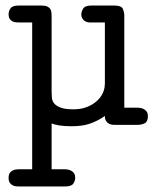

<svg xmlns="http://www.w3.org/2000/svg" viewBox="-20 -450 565 692"><path d="M11 191Q11 180 15 174Q19 168 24.5 165Q30 162 36.5 161Q43 160 48 160H96V-369H50Q45 -369 38 -369.5Q31 -370 25 -373Q19 -376 15 -382Q11 -388 11 -399Q11 -410 18 -420Q25 -430 47 -430H129Q143 -430 150.5 -426.5Q158 -423 161.5 -417Q165 -411 165.5 -404Q166 -397 166 -390V-120Q166 -109 167 -97.5Q168 -86 175.5 -77Q183 -68 199 -62Q215 -56 245 -56Q271 -56 291 -63.5Q311 -71 325 -82.5Q339 -94 347 -108Q355 -122 357 -136Q358 -143 358 -149Q358 -155 358 -162V-369H317Q311 -369 304.5 -369Q298 -369 292 -371Q282 -375 277.5 -382.5Q273 -390 273 -399Q273 -407 279.5 -418.5Q286 -430 309 -430H393Q418 -430 423 -417.5Q428 -405 428 -394V-62H475Q479 -62 485.5 -61Q492 -60 498 -57Q504 -54 508.5 -48Q513 -42 513 -31Q513 -12 502 -6Q491 0 476 0H394Q391 0 385 -0.5Q379 -1 373 -4Q367 -7 362.5 -13.5Q358 -20 358 -32Q332 -14 304.5 -4.5Q277 5 239 5Q211 5 193.5 2Q176 -1 166 -5V160H214Q218 160 224 161Q230 162 236 165Q242 168 246.5 174Q251 180 251 191Q251 202 244 212Q237 222 215 222H47Q44 222 38 221.5Q32 221 26 218Q20 215 15.5 209Q11 203 11 191Z"/></svg>

Font: CMU Typewriter Custom
Style: Regular
Weight: 500
Monospace: yes
Version: Version 0.7.0